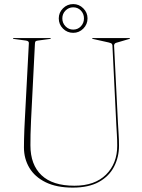

<svg xmlns="http://www.w3.org/2000/svg" viewBox="-20 -882 677 918"><path d="M536 -288 517.5 -665Q517 -669 514.5 -672.5Q512 -676 499.5 -679L423.5 -696Q420.5 -697 420.5 -698Q420.5 -700 423.5 -700H598.5Q601.5 -700 601.5 -698Q601.5 -696.5 595.5 -695L534.5 -677Q529.5 -675.5 527.2 -671.2Q525 -667 525.5 -663L544 -293Q545.5 -266 547.2 -239.5Q549 -213 549 -186Q549 -130.5 525.2 -84.8Q501.5 -39 452.8 -12Q404 15 328 15Q250.5 15 198.5 -10.5Q146.5 -36 120.5 -79.5Q94.5 -123 94.5 -177Q94.5 -192 95 -215.8Q95.5 -239.5 96.5 -263.8Q97.5 -288 98.5 -305L118 -676Q118.5 -686 104 -688L45 -696Q42 -697 42 -698Q42 -700 45 -700H220Q223 -700 223 -698Q223 -697 220 -696L161 -688Q153 -687 150.2 -684.5Q147.5 -682 147 -673L128.5 -308Q126.5 -270.5 126 -239.2Q125.5 -208 125.5 -187Q125.5 -94.5 178.5 -44.2Q231.5 6 336 6Q433 6 486.8 -47Q540.5 -100 540.5 -186Q540.5 -211.5 538.8 -239.2Q537 -267 536 -288ZM330 -725Q301.5 -725 281.2 -745.2Q261 -765.5 261 -794Q261 -822 281.2 -842.2Q301.5 -862.5 330 -862.5Q358 -862.5 378.2 -842.2Q398.5 -822 398.5 -794Q398.5 -765.5 378.2 -745.2Q358 -725 330 -725ZM330 -847Q308.5 -847 293.2 -831.5Q278 -816 278 -794Q278 -772 293.2 -756.2Q308.5 -740.5 330 -740.5Q352 -740.5 366.8 -756.2Q381.5 -772 381.5 -794Q381.5 -816 366.8 -831.5Q352 -847 330 -847Z"/></svg>

Font: Fraunces 144pt S000 Thin
Style: Regular
Weight: 100
Version: Version 1.000; ttfautohint (v1.8.3)